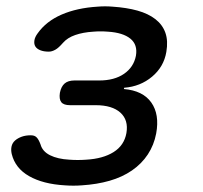

<svg xmlns="http://www.w3.org/2000/svg" viewBox="-20 -578 640 606"><path d="M99 -473Q126 -511 174.5 -532Q223 -553 288 -557Q300 -558 311.5 -558Q323 -558 335 -557Q380 -554 414 -544.5Q448 -535 470.5 -517.5Q493 -500 502 -474.5Q511 -449 505 -414Q497 -367 460 -336Q423 -305 372 -301L371 -297Q431 -292 457.5 -254.5Q484 -217 473 -157Q466 -120 446.5 -90.5Q427 -61 396.5 -40Q366 -19 326 -7.5Q286 4 238 7Q225 8 211.5 8Q198 8 185 7Q116 3 72 -22Q28 -47 17 -92Q14 -105 16.5 -116Q19 -127 27.5 -134.5Q36 -142 48.5 -146.5Q61 -151 77 -151Q83 -151 87.5 -149.5Q92 -148 95.5 -144.5Q99 -141 102 -135.5Q105 -130 108 -122Q114 -100 138 -88Q162 -76 199 -74Q212 -73 225.5 -73Q239 -73 252 -74Q305 -77 338.5 -98Q372 -119 379 -158Q386 -199 360 -222.5Q334 -246 282 -246H201Q181 -246 173.5 -255.5Q166 -265 169 -285Q173 -305 184 -314.5Q195 -324 215 -324H293Q341 -324 371.5 -345Q402 -366 409 -402Q415 -437 391.5 -456Q368 -475 321 -478Q309 -479 297.5 -479Q286 -479 274 -478Q242 -476 217.5 -467.5Q193 -459 179 -443Q172 -435 166 -429.5Q160 -424 154.5 -421Q149 -418 144 -416.5Q139 -415 134 -415Q118 -415 107 -419.5Q96 -424 91.5 -431.5Q87 -439 88.5 -450Q90 -461 99 -473Z"/></svg>

Font: Maple Mono Normal NL
Style: Italic
Weight: 400
Italic angle: -10°
Monospace: yes
Designer: subframe7536
Version: Version 7.000